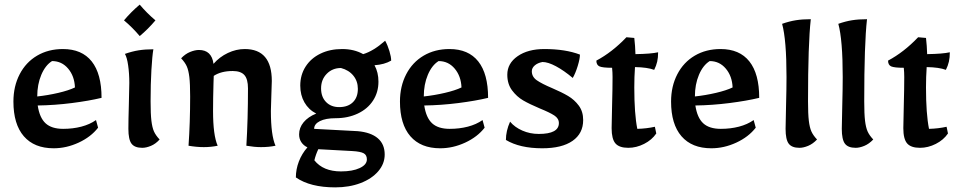

<svg xmlns="http://www.w3.org/2000/svg" viewBox="-20 -630 4144 830"><path d="M38 -191Q38 -257 65 -309Q92 -361 140.5 -389.5Q189 -418 252 -418Q334 -418 376.5 -364.5Q419 -311 419 -207Q365 -194 290.5 -184.5Q216 -175 143 -174Q151 -121 177 -97Q203 -73 253 -73Q295 -73 331.5 -82.5Q368 -92 395 -111L404 -78Q373 -38 320 -13.5Q267 11 212 11Q128 11 83 -41Q38 -93 38 -191ZM304 -252Q302 -301 274.5 -333.5Q247 -366 205 -366Q176 -348 158.5 -306.5Q141 -265 141 -213Q187 -218 232 -228.5Q277 -239 304 -252Z M535 -73Q535 -110 537 -178Q539 -242 539 -272Q539 -312 534 -347Q529 -382 520 -397Q551 -408 579.5 -412.5Q608 -417 643 -417Q638 -388 634.5 -327.5Q631 -267 631 -192Q631 -137 634.5 -108Q638 -79 645.5 -62Q653 -45 670 -27Q653 -8 632.5 0.5Q612 9 595 9Q562 9 548.5 -9Q535 -27 535 -73ZM516 -542Q547 -579 584 -610Q615 -573 652 -542Q621 -505 584 -474Q553 -511 516 -542Z M795 0Q802 -100 802 -213Q802 -268 798.5 -297Q795 -326 787.5 -343Q780 -360 763 -378Q781 -397 802 -405.5Q823 -414 840 -414Q895 -414 903 -354Q929 -384 965 -401Q1001 -418 1038 -418Q1155 -418 1155 -280L1153 -217L1151 -150Q1151 -45 1171 0Q1143 6 1108 6Q1080 6 1045 0Q1052 -114 1052 -248Q1052 -288 1036.5 -305.5Q1021 -323 986 -323Q936 -323 904 -302L903 -273Q901 -203 901 -150Q901 -45 921 0Q892 6 861 6Q830 6 795 0Z M1259 137Q1259 102 1272 68Q1285 34 1309 7Q1292 -1 1282.5 -15.5Q1273 -30 1273 -49Q1273 -78 1292.5 -101.5Q1312 -125 1347 -139Q1314 -156 1296 -187.5Q1278 -219 1278 -260Q1278 -306 1301 -342Q1324 -378 1365 -398Q1406 -418 1459 -418Q1511 -418 1550 -396Q1594 -409 1645 -454Q1656 -434 1663.5 -409Q1671 -384 1671 -368Q1642 -351 1599 -348Q1616 -317 1616 -277Q1616 -231 1592.5 -195Q1569 -159 1526.5 -139Q1484 -119 1431 -119Q1388 -119 1363 -106.5Q1338 -94 1338 -73L1526 -63Q1583 -58 1613 -32.5Q1643 -7 1643 38Q1643 78 1615 110.5Q1587 143 1538.5 161.5Q1490 180 1429 180Q1321 180 1259 137ZM1527 -246Q1527 -279 1507.5 -303Q1488 -327 1454 -336Q1417 -336 1392.5 -311Q1368 -286 1368 -248Q1368 -211 1389.5 -189Q1411 -167 1446 -167Q1484 -167 1505.5 -188Q1527 -209 1527 -246ZM1566 59Q1566 40 1552 32.5Q1538 25 1503 23L1356 15Q1345 38 1339 63Q1377 111 1454 111Q1504 111 1535 96.5Q1566 82 1566 59Z M1709 -191Q1709 -257 1736 -309Q1763 -361 1811.5 -389.5Q1860 -418 1923 -418Q2005 -418 2047.5 -364.5Q2090 -311 2090 -207Q2036 -194 1961.5 -184.5Q1887 -175 1814 -174Q1822 -121 1848 -97Q1874 -73 1924 -73Q1966 -73 2002.5 -82.5Q2039 -92 2066 -111L2075 -78Q2044 -38 1991 -13.5Q1938 11 1883 11Q1799 11 1754 -41Q1709 -93 1709 -191ZM1975 -252Q1973 -301 1945.5 -333.5Q1918 -366 1876 -366Q1847 -348 1829.5 -306.5Q1812 -265 1812 -213Q1858 -218 1903 -228.5Q1948 -239 1975 -252Z M2167 -25Q2167 -64 2185 -104Q2205 -80 2238 -65.5Q2271 -51 2309 -51Q2396 -51 2396 -98Q2396 -118 2376 -131Q2356 -144 2314 -161Q2269 -180 2241.5 -196Q2214 -212 2193.5 -239.5Q2173 -267 2173 -307Q2173 -356 2217.5 -387Q2262 -418 2333 -418Q2424 -418 2487 -394Q2487 -376 2477.5 -345Q2468 -314 2456 -293Q2418 -325 2383.5 -343.5Q2349 -362 2325 -362Q2304 -358 2291.5 -347Q2279 -336 2279 -322Q2279 -298 2300.5 -283Q2322 -268 2367 -249Q2409 -231 2436 -215Q2463 -199 2482 -173.5Q2501 -148 2501 -111Q2501 -53 2455 -21Q2409 11 2324 11Q2227 11 2167 -25Z M2624 -76Q2624 -106 2626 -174Q2628 -248 2628 -297Q2628 -317 2626 -337Q2585 -337 2571.5 -343Q2558 -349 2558 -368Q2626 -404 2688 -469L2722 -466Q2726 -432 2727 -396Q2794 -397 2825 -404Q2825 -381 2821 -363.5Q2817 -346 2808 -328Q2779 -339 2725 -340Q2722 -298 2722 -252Q2722 -138 2735 -73Q2775 -74 2811 -82L2817 -53Q2798 -25 2764.5 -8Q2731 9 2696 9Q2657 9 2640.5 -10Q2624 -29 2624 -76Z M2881 -191Q2881 -257 2908 -309Q2935 -361 2983.5 -389.5Q3032 -418 3095 -418Q3177 -418 3219.5 -364.5Q3262 -311 3262 -207Q3208 -194 3133.5 -184.5Q3059 -175 2986 -174Q2994 -121 3020 -97Q3046 -73 3096 -73Q3138 -73 3174.5 -82.5Q3211 -92 3238 -111L3247 -78Q3216 -38 3163 -13.5Q3110 11 3055 11Q2971 11 2926 -41Q2881 -93 2881 -191ZM3147 -252Q3145 -301 3117.5 -333.5Q3090 -366 3048 -366Q3019 -348 3001.5 -306.5Q2984 -265 2984 -213Q3030 -218 3075 -228.5Q3120 -239 3147 -252Z M3376 -73Q3376 -104 3378 -172Q3380 -248 3380 -297Q3380 -458 3361 -527Q3392 -538 3420.5 -542.5Q3449 -547 3485 -547Q3473 -441 3473 -192Q3473 -137 3476.5 -108Q3480 -79 3487.5 -62Q3495 -45 3512 -27Q3494 -8 3473.5 0.5Q3453 9 3436 9Q3403 9 3389.5 -9Q3376 -27 3376 -73Z M3619 -73Q3619 -104 3621 -172Q3623 -248 3623 -297Q3623 -458 3604 -527Q3635 -538 3663.5 -542.5Q3692 -547 3728 -547Q3716 -441 3716 -192Q3716 -137 3719.5 -108Q3723 -79 3730.5 -62Q3738 -45 3755 -27Q3737 -8 3716.5 0.5Q3696 9 3679 9Q3646 9 3632.5 -9Q3619 -27 3619 -73Z M3885 -76Q3885 -106 3887 -174Q3889 -248 3889 -297Q3889 -317 3887 -337Q3846 -337 3832.5 -343Q3819 -349 3819 -368Q3887 -404 3949 -469L3983 -466Q3987 -432 3988 -396Q4055 -397 4086 -404Q4086 -381 4082 -363.5Q4078 -346 4069 -328Q4040 -339 3986 -340Q3983 -298 3983 -252Q3983 -138 3996 -73Q4036 -74 4072 -82L4078 -53Q4059 -25 4025.5 -8Q3992 9 3957 9Q3918 9 3901.5 -10Q3885 -29 3885 -76Z"/></svg>

Font: Mirza Medium
Style: Regular
Weight: 500
Designer: Arabic design by Kourosh Beigpour, Latin design by Eduardo Tunni, engineering by Lasse Fister
Version: Version 1.0010g